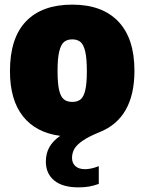

<svg xmlns="http://www.w3.org/2000/svg" viewBox="-20 -579 624 829"><path d="M560.5 -273.5Q560.5 -68.5 410 -8.5Q362 11 336 29.2Q310 47.5 300.5 65Q291 82.5 291 103Q291 125 305.5 138.2Q320 151.5 347.5 151.5Q372.5 151.5 406.5 138.5V215Q386 222.5 365.8 226.2Q345.5 230 319 230Q250 230 214 200.2Q178 170.5 178 118.5Q178 84 192.8 57Q207.5 30 240 7.5Q135.5 -6 79.2 -76.8Q23 -147.5 23 -272Q23 -414.5 92.2 -486.8Q161.5 -559 292 -559Q421.5 -559 491 -486Q560.5 -413 560.5 -273.5ZM355 -272Q355 -326.5 348 -356.5Q341 -386.5 327.5 -397.8Q314 -409 292 -409Q270 -409 256.5 -397.8Q243 -386.5 235.8 -357Q228.5 -327.5 228.5 -273.5Q228.5 -219.5 235.2 -190.2Q242 -161 255.8 -150Q269.5 -139 292 -139Q314.5 -139 328 -150Q341.5 -161 348.2 -189.8Q355 -218.5 355 -272Z"/></svg>

Font: Encode Sans SemiCondensed Black
Style: Regular
Weight: 900
Width: 4
Designer: Multiple Designers
Foundry: Impallari Type
Version: Version 2.000